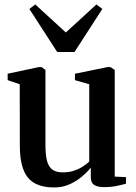

<svg xmlns="http://www.w3.org/2000/svg" viewBox="-20 -835 612 866"><path d="M448.5 9Q420.5 9 405 -0.8Q389.5 -10.5 389.5 -37V-79Q373 -58 348 -37.2Q323 -16.5 292 -3Q261 10.5 225 10.5Q142 10.5 105.8 -34Q69.5 -78.5 69.5 -178L69 -455L14.5 -473.5V-502.5L155.5 -532.5H167L185 -519.5V-181Q185 -139 191.5 -111.8Q198 -84.5 215 -71Q232 -57.5 263 -57.5Q290.5 -57.5 312.8 -64.8Q335 -72 352.5 -83.2Q370 -94.5 382.5 -106V-455L318 -473.5V-502.5L465.5 -532.5H478L497.5 -519.5V-38.5L548.5 -36L548 -6Q531 -1.5 506 3.8Q481 9 448.5 9ZM238 -600.5 112.5 -794.5 139 -815 277 -688.5 415 -815 441.5 -794.5 316 -600.5Z"/></svg>

Font: Merriweather 96pt SemiBold
Style: Regular
Weight: 600
Version: Version 2.100